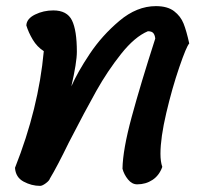

<svg xmlns="http://www.w3.org/2000/svg" viewBox="-20 -583 658 627"><path d="M463 -481Q420 -463 375.5 -407Q331 -351 294.5 -286Q258 -221 205 -118Q166 -38 143 0Q141 7 129.5 15.5Q118 24 111 24Q83 24 57 10Q31 -4 29 -35Q106 -229 123 -416Q101 -430 87 -453.5Q73 -477 66 -500Q67 -522 94.5 -535.5Q122 -549 154 -549Q199 -549 215 -516.5Q231 -484 231 -414Q231 -379 213 -301Q233 -347 273 -407Q313 -467 370 -515Q427 -563 489 -563Q527 -563 548.5 -546.5Q570 -530 579.5 -506Q589 -482 598 -441Q589 -432 565.5 -363.5Q542 -295 523 -214Q504 -133 504 -81Q504 -55 510 -38Q500 -10 478 4.5Q456 19 428 19Q411 19 398 3Q385 -13 380 -32Q381 -94 410 -201Q439 -308 487 -457Q486 -468 481 -474.5Q476 -481 463 -481Z"/></svg>

Font: Sriracha
Style: Regular
Weight: 400
Designer: Suppakit Chalermlarp
Version: Version 1.002g